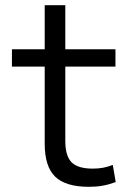

<svg xmlns="http://www.w3.org/2000/svg" viewBox="-20 -710 515 740"><path d="M322.6 10Q233 10 192.6 -29.1Q152.3 -68.1 152.3 -156.7V-453.3H26V-520H152.3V-690H231.7V-520H425V-453.3H231.7V-166.7Q231.7 -108.8 256 -84.4Q280.4 -60.1 337.3 -60.1Q358.7 -60.1 376.8 -63.4Q395 -66.7 414.7 -74.4L426 -8.3Q400 1.3 375.7 5.7Q351.3 10 322.6 10Z"/></svg>

Font: M PLUS 2 Thin
Style: Regular
Weight: 100
Designer: Coji Morishita
Foundry: UNDERFOREST DESIGN
Version: Version 1.001